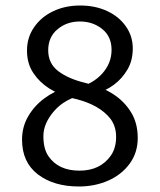

<svg xmlns="http://www.w3.org/2000/svg" viewBox="-20 -665 580 697"><path d="M60 -158Q60 -205 82.8 -243.5Q105.5 -282 141.8 -308.5Q178 -335 218 -346L285 -322.5Q215.5 -307 176.5 -262Q137.5 -217 137.5 -171Q137.5 -125 155.5 -98.5Q191.5 -45.5 268.5 -45.5Q344.5 -45.5 383 -101Q401.5 -128.5 401.5 -168Q401.5 -207.5 380 -235Q341 -284 256 -305.5L243.5 -308.5Q144.5 -334 101 -400Q78 -434 78 -481.5Q78 -529 103.8 -566.2Q129.5 -603.5 173 -624.2Q216.5 -645 271 -645Q325.5 -645 368.8 -625Q412 -605 437 -569.2Q462 -533.5 462 -489.5Q462 -445.5 443 -413Q405 -347.5 324 -323.5L260 -346.5Q317 -360 351 -397.8Q385 -435.5 385 -484Q385 -532.5 351 -559.8Q317 -587 269.8 -587Q222.5 -587 188.8 -558.8Q155 -530.5 155 -482.5Q155 -434.5 191.5 -406.8Q228 -379 288 -364.5L301 -361Q409.5 -333.5 456 -257Q480 -218 480 -164.2Q480 -110.5 450.5 -70.5Q421 -30.5 372.5 -9.2Q324 12 266.5 12Q175 12 117.5 -32Q60 -76 60 -158Z"/></svg>

Font: Signika-CLs Light
Style: CLs-Regular
Weight: 300
Version: Version 2.003;gftools[0.9.32]